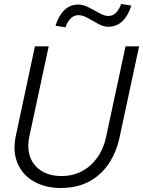

<svg xmlns="http://www.w3.org/2000/svg" viewBox="-20 -930 717 962"><path d="M284 12Q208 12 151 -20Q94 -52 68.5 -110.5Q43 -169 59 -248L155 -698H224L127 -246Q115 -187 131.5 -142.5Q148 -98 189 -73Q230 -48 288 -48Q346 -48 392 -73Q438 -98 469 -142.5Q500 -187 512 -246L609 -698H677L580 -246Q564 -169 525.5 -111Q487 -53 426.5 -20.5Q366 12 284 12ZM308 -793 258 -801Q274 -852 302.5 -879.5Q331 -907 371 -907Q397 -907 424.5 -893Q452 -879 477.5 -864.5Q503 -850 523 -850Q546 -850 562 -867Q578 -884 587 -910L638 -902Q622 -851 593 -823.5Q564 -796 523 -796Q497 -796 471 -811Q445 -826 419.5 -840Q394 -854 372 -854Q350 -854 333.5 -837Q317 -820 308 -793Z"/></svg>

Font: Azeret Mono Thin ExtraLight
Style: Italic
Weight: 250
Italic angle: -12°
Version: Version 1.002